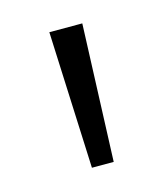

<svg xmlns="http://www.w3.org/2000/svg" viewBox="-55 -845 306 349"><g transform="rotate(-15 98.5 -670.0)"><path d="M129 -799 119 -541H78L67 -799Z"/></g></svg>

Font: Noto Sans Sinhala Condensed Light
Style: Regular
Weight: 300
Width: 3
Designer: Jelle Bosma - Monotype Design Team
Foundry: Monotype Imaging Inc.
Version: Version 2.006; ttfautohint (v1.8.4.7-5d5b)